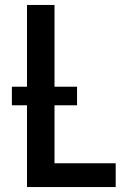

<svg xmlns="http://www.w3.org/2000/svg" viewBox="-20 -755 540 775"><path d="M89 0V-735H200V-96H447V0ZM28 -330V-405H291V-330Z"/></svg>

Font: Iosevka Fixed
Style: Bold
Weight: 700
Monospace: yes
Designer: Belleve Invis
Foundry: Belleve Invis
Version: Version 32.3.0